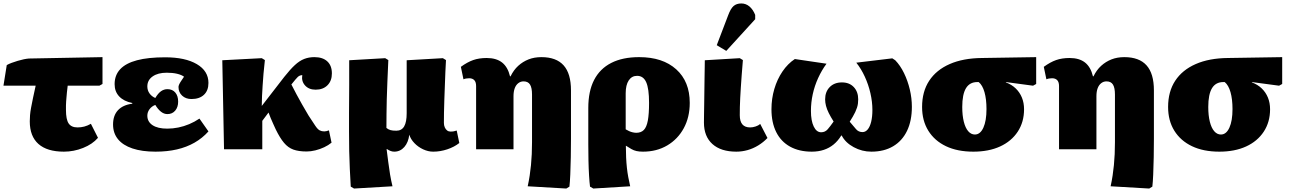

<svg xmlns="http://www.w3.org/2000/svg" viewBox="-27 -862 7465 1109"><path d="M342 14Q245 14 195 -30.5Q145 -75 145 -161Q145 -178 146.5 -197Q148 -216 152.5 -240Q157 -264 163.5 -295.5Q170 -327 179 -367H-7L12 -486Q24 -493 40.5 -499Q57 -505 75 -510.5Q93 -516 110 -519.5Q127 -523 140 -524L565 -532V-377L547 -367H364Q361 -344 359.5 -328Q358 -312 357 -299.5Q356 -287 355 -275.5Q354 -264 354 -252.5Q354 -241 354 -227Q354 -172 369.5 -149Q385 -126 421 -126Q441 -126 460 -131Q479 -136 498 -147L539 -66Q507 -29 453 -7.5Q399 14 342 14Z M871 14Q793 14 738 -4.5Q683 -23 654.5 -58Q626 -93 626 -143Q626 -195 654.5 -225.5Q683 -256 737 -263V-267Q688 -277 661.5 -305Q635 -333 635 -376Q635 -428 667.5 -462.5Q700 -497 764.5 -514Q829 -531 927 -531Q1043 -531 1110 -491.5Q1177 -452 1177 -383Q1177 -339 1151 -314.5Q1125 -290 1079 -290Q1046 -290 1025 -309.5Q1004 -329 1004 -360Q1004 -365 1007.5 -373.5Q1011 -382 1018.5 -393Q1026 -404 1036 -419Q1021 -430 995.5 -436Q970 -442 936 -442Q885 -442 854.5 -420.5Q824 -399 824 -363Q824 -340 836.5 -322.5Q849 -305 870 -296Q886 -323 903 -335Q920 -347 940 -347Q969 -347 985.5 -327.5Q1002 -308 1002 -275Q1002 -243 985 -223Q968 -203 940 -203Q920 -203 902.5 -217Q885 -231 870 -256Q849 -248 836.5 -231Q824 -214 824 -194Q824 -159 854 -139Q884 -119 939 -119Q971 -119 1003 -125.5Q1035 -132 1066 -145Q1097 -158 1125 -177L1177 -103Q1142 -64 1096.5 -38Q1051 -12 995 1Q939 14 871 14Z M1744 13Q1698 13 1667.5 2Q1637 -9 1613.5 -37Q1590 -65 1566 -114Q1558 -132 1550.5 -148Q1543 -164 1536.5 -180Q1530 -196 1524 -212L1488 -164V0H1267L1257 -514L1485 -526L1503 -515Q1498 -473 1495 -436.5Q1492 -400 1490 -368.5Q1488 -337 1486.5 -308Q1485 -279 1485 -250L1615 -418Q1649 -461 1676 -486Q1703 -511 1730 -521.5Q1757 -532 1789 -532Q1837 -532 1863.5 -507.5Q1890 -483 1890 -438Q1890 -395 1864.5 -369.5Q1839 -344 1796 -344Q1757 -344 1735 -368.5Q1713 -393 1719 -428Q1712 -428 1705.5 -425.5Q1699 -423 1693 -417.5Q1687 -412 1678 -401L1656 -374Q1671 -345 1686 -316.5Q1701 -288 1718 -258.5Q1735 -229 1755 -195Q1781 -155 1794.5 -135Q1808 -115 1819.5 -109Q1831 -103 1846 -103Q1853 -103 1858.5 -104.5Q1864 -106 1873 -109L1888 -38Q1870 -23 1845.5 -11.5Q1821 0 1794.5 6.5Q1768 13 1744 13Z M2018 227 1999 216Q1996 163 1993.5 113Q1991 63 1990 10Q1989 -43 1989 -103Q1989 -119 1989 -147Q1989 -175 1989 -211.5Q1989 -248 1989.5 -289Q1990 -330 1990 -371Q1990 -412 1990 -449Q1990 -486 1990 -514L2198 -526L2216 -515Q2213 -443 2210.5 -388.5Q2208 -334 2207 -289Q2206 -244 2205.5 -204.5Q2205 -165 2205 -123Q2216 -114 2228.5 -110.5Q2241 -107 2262 -107Q2293 -107 2307.5 -132Q2322 -157 2322 -208Q2322 -219 2322 -237.5Q2322 -256 2322 -280.5Q2322 -305 2322 -334.5Q2322 -364 2322 -394.5Q2322 -425 2322 -455.5Q2322 -486 2322 -514L2531 -526L2549 -515Q2547 -484 2545.5 -446Q2544 -408 2542.5 -367Q2541 -326 2539.5 -286Q2538 -246 2537.5 -211.5Q2537 -177 2537 -152Q2537 -138 2542 -126.5Q2547 -115 2555.5 -108.5Q2564 -102 2575 -102Q2586 -102 2594 -103.5Q2602 -105 2611 -108L2626 -36Q2597 -13 2556.5 0.5Q2516 14 2475 14Q2446 14 2417 0.5Q2388 -13 2366.5 -35.5Q2345 -58 2337 -84Q2332 -40 2308.5 -13Q2285 14 2250 14Q2239 14 2229 10Q2219 6 2208 -1H2206Q2211 36 2215.5 73Q2220 110 2226 145.5Q2232 181 2240 214Z M3244 227 3021 214Q3028 182 3032.5 152Q3037 122 3040 91.5Q3043 61 3044.5 28Q3046 -5 3046 -41V-316Q3046 -355 3034.5 -373.5Q3023 -392 2997 -392Q2980 -392 2966.5 -381.5Q2953 -371 2946 -352Q2939 -333 2939 -306V0H2723V-365Q2723 -388 2712.5 -399Q2702 -410 2683 -410Q2664 -410 2650 -404L2635 -476Q2672 -503 2706 -515Q2740 -527 2784 -527Q2840 -527 2873 -501Q2906 -475 2919 -421H2922Q2940 -458 2966.5 -482Q2993 -506 3026 -519Q3059 -532 3100 -532Q3186 -532 3228.5 -484.5Q3271 -437 3271 -340V-62Q3271 -9 3270 45.5Q3269 100 3267 145.5Q3265 191 3262 216Z M3400 227 3381 216Q3378 193 3375.5 153Q3373 113 3372 65Q3371 17 3371 -28V-238Q3371 -335 3404.5 -400Q3438 -465 3503.5 -498.5Q3569 -532 3665 -532Q3801 -532 3879 -461.5Q3957 -391 3957 -268Q3957 -185 3922.5 -121.5Q3888 -58 3827 -22Q3766 14 3687 14Q3665 14 3649.5 10.5Q3634 7 3620 -1Q3606 -9 3589 -20H3588Q3588 17 3589.5 48Q3591 79 3594 107Q3597 135 3602 161.5Q3607 188 3613 214ZM3648 -95Q3676 -95 3692 -111.5Q3708 -128 3715 -166Q3722 -204 3722 -268Q3722 -350 3705.5 -387Q3689 -424 3653 -424Q3622 -424 3604.5 -397.5Q3587 -371 3587 -323V-115Q3597 -109 3607 -104.5Q3617 -100 3628 -97.5Q3639 -95 3648 -95Z M4226 14Q4137 14 4088 -30Q4039 -74 4039 -154Q4039 -171 4039.5 -199.5Q4040 -228 4040.5 -264.5Q4041 -301 4041.5 -339Q4042 -377 4042.5 -412.5Q4043 -448 4043.5 -475Q4044 -502 4044 -514L4246 -526L4264 -515Q4260 -467 4257 -427.5Q4254 -388 4252 -356Q4250 -324 4248.5 -296Q4247 -268 4246.5 -244Q4246 -220 4246 -197Q4246 -161 4261 -143.5Q4276 -126 4306 -126Q4321 -126 4337.5 -131.5Q4354 -137 4364 -146L4406 -65Q4382 -40 4352.5 -22Q4323 -4 4291 5Q4259 14 4226 14ZM4168 -568 4113 -601 4179 -774Q4193 -812 4210 -827Q4227 -842 4255 -842Q4281 -842 4301.5 -825Q4322 -808 4335 -776V-751Z M4662 14Q4589 14 4536.5 -15Q4484 -44 4456.5 -99Q4429 -154 4429 -231Q4429 -292 4445.5 -348Q4462 -404 4492.5 -449Q4523 -494 4564 -521L4747 -494Q4719 -456 4698.5 -411Q4678 -366 4667.5 -318Q4657 -270 4657 -221Q4657 -165 4673 -131.5Q4689 -98 4716 -98Q4739 -98 4754 -115.5Q4769 -133 4788 -160Q4771 -187 4760 -209Q4749 -231 4744 -250.5Q4739 -270 4739 -288Q4739 -332 4765.5 -359Q4792 -386 4836 -386Q4879 -386 4904.5 -359Q4930 -332 4930 -288Q4930 -276 4928.5 -264Q4927 -252 4923 -240Q4919 -228 4913 -215Q4907 -202 4899 -188.5Q4891 -175 4881 -159Q4903 -133 4917.5 -116Q4932 -99 4955 -99Q4972 -99 4985 -114.5Q4998 -130 5005 -159Q5012 -188 5012 -227Q5012 -274 5000.5 -324Q4989 -374 4968 -419.5Q4947 -465 4919 -500L5127 -525L5144 -514Q5173 -484 5194.5 -440Q5216 -396 5228 -345.5Q5240 -295 5240 -245Q5240 -164 5212 -106Q5184 -48 5131.5 -17Q5079 14 5006 14Q4952 14 4904 -12Q4856 -38 4835 -79H4832Q4813 -48 4788 -27.5Q4763 -7 4731.5 3.5Q4700 14 4662 14Z M5595 14Q5503 14 5437 -17.5Q5371 -49 5335 -107Q5299 -165 5299 -244Q5299 -333 5340 -395.5Q5381 -458 5458.5 -492Q5536 -526 5645 -527L5958 -532V-377L5940 -367L5783 -388V-386Q5816 -374 5839.5 -351.5Q5863 -329 5875.5 -298.5Q5888 -268 5888 -231Q5888 -157 5851.5 -101.5Q5815 -46 5749.5 -16Q5684 14 5595 14ZM5604 -85Q5635 -85 5653 -124.5Q5671 -164 5671 -232Q5671 -289 5659.5 -329.5Q5648 -370 5626 -388H5618Q5574 -388 5552.5 -352.5Q5531 -317 5531 -244Q5531 -195 5540 -159Q5549 -123 5565.5 -104Q5582 -85 5604 -85Z M6611 227 6388 214Q6395 182 6399.5 152Q6404 122 6407 91.5Q6410 61 6411.5 28Q6413 -5 6413 -41V-316Q6413 -355 6401.5 -373.5Q6390 -392 6364 -392Q6347 -392 6333.5 -381.5Q6320 -371 6313 -352Q6306 -333 6306 -306V0H6090V-365Q6090 -388 6079.5 -399Q6069 -410 6050 -410Q6031 -410 6017 -404L6002 -476Q6039 -503 6073 -515Q6107 -527 6151 -527Q6207 -527 6240 -501Q6273 -475 6286 -421H6289Q6307 -458 6333.5 -482Q6360 -506 6393 -519Q6426 -532 6467 -532Q6553 -532 6595.5 -484.5Q6638 -437 6638 -340V-62Q6638 -9 6637 45.5Q6636 100 6634 145.5Q6632 191 6629 216Z M7016 14Q6924 14 6858 -17.5Q6792 -49 6756 -107Q6720 -165 6720 -244Q6720 -333 6761 -395.5Q6802 -458 6879.5 -492Q6957 -526 7066 -527L7379 -532V-377L7361 -367L7204 -388V-386Q7237 -374 7260.5 -351.5Q7284 -329 7296.5 -298.5Q7309 -268 7309 -231Q7309 -157 7272.5 -101.5Q7236 -46 7170.5 -16Q7105 14 7016 14ZM7025 -85Q7056 -85 7074 -124.5Q7092 -164 7092 -232Q7092 -289 7080.5 -329.5Q7069 -370 7047 -388H7039Q6995 -388 6973.5 -352.5Q6952 -317 6952 -244Q6952 -195 6961 -159Q6970 -123 6986.5 -104Q7003 -85 7025 -85Z"/></svg>

Font: Literata 18pt Black
Style: Regular
Weight: 900
Designer: Latin by Veronika Burian and Jose Scaglione. Greek by Irene Vlachou. Cyrillic by Vera Evstafieva.
Foundry: TypeTogether
Version: Version 3.103;gftools[0.9.29]